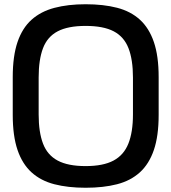

<svg xmlns="http://www.w3.org/2000/svg" viewBox="-20 -873 807 904"><path d="M383 11Q300 11 236 -5.5Q172 -22 128.5 -61.5Q85 -101 62.5 -167Q40 -233 40 -332V-510Q40 -609 62.5 -675Q85 -741 128.5 -780Q172 -819 236 -836Q300 -853 383 -853Q467 -853 531 -836.5Q595 -820 638.5 -780.5Q682 -741 704.5 -675Q727 -609 727 -510V-332Q727 -233 704.5 -167Q682 -101 638.5 -61.5Q595 -22 531 -5.5Q467 11 383 11ZM383 -91Q466 -91 514.5 -117Q563 -143 584.5 -197Q606 -251 606 -334V-508Q606 -592 585 -646Q564 -700 515.5 -725.5Q467 -751 383 -751Q300 -751 251.5 -725.5Q203 -700 182.5 -646Q162 -592 162 -508V-334Q162 -251 182.5 -197Q203 -143 251.5 -117Q300 -91 383 -91Z"/></svg>

Font: Matangi
Style: Bold
Weight: 700
Designer: Prashant Pant
Foundry: The Graphic Ant
Version: Version 3.002